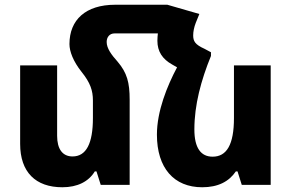

<svg xmlns="http://www.w3.org/2000/svg" viewBox="-20 -780 1231 810"><path d="M273 -594C273 -563 289 -521 324 -477C361 -431 372 -398 372 -356V-282C372 -175 344 -120 286 -120C244 -120 221 -151 221 -207V-504H65V-173C65 -54 130 10 243 10C307 10 354 -14 380 -57H387L405 0H527V-359C527 -432 516 -473 476 -520C450 -549 430 -576 430 -603C430 -623 442 -639 463 -639H646C645 -629 644 -619 644 -608C644 -563 665 -531 706 -508L727 -496C685 -417 642 -311 642 -212C642 -71 714 10 833 10C900 10 946 -14 975 -57H982L1000 0H1122V-504H967V-282C967 -169 936 -119 877 -119C828 -119 800 -155 800 -234C800 -337 828 -441 870 -544V-559H871L843 -574C803 -592 795 -606 795 -631C795 -647 799 -666 806 -684L821 -721L686 -760H466C341 -760 273 -696 273 -594Z"/></svg>

Font: Noto Sans Armenian SemiCondensed Extra
Style: Regular
Weight: 800
Width: 4
Designer: Monotype Design Team
Foundry: Monotype Imaging Inc.
Version: Version 1.901